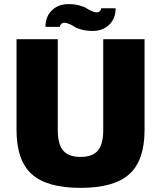

<svg xmlns="http://www.w3.org/2000/svg" viewBox="-20 -890 780 930"><path d="M60.1 -259.8V-700.2H259.8V-259.8Q259.8 -191.9 285.9 -160.9Q312 -129.9 370.1 -129.9Q427.7 -129.9 453.9 -160.6Q480 -191.4 480 -259.8V-700.2H680.2V-259.8Q680.2 -112.8 606.4 -46.4Q532.7 20 370.1 20Q207.5 20 133.8 -46.4Q60.1 -112.8 60.1 -259.8ZM200.2 -759.8Q200.2 -810.5 231.7 -840.3Q263.2 -870.1 310.1 -870.1Q340.3 -870.1 364 -863.8Q387.7 -857.4 398.9 -850.1Q410.2 -842.8 423.8 -836.4Q437.5 -830.1 450.2 -830.1Q457.5 -830.1 463.9 -836.4Q470.2 -842.8 470.2 -850.1H540Q540 -799.3 508.5 -769.8Q477.1 -740.2 430.2 -740.2Q399.9 -740.2 376.2 -746.3Q352.5 -752.4 341.3 -760Q330.1 -767.6 316.4 -773.7Q302.7 -779.8 290 -779.8Q282.7 -779.8 276.4 -773.4Q270 -767.1 270 -759.8Z"/></svg>

Font: Fivo Sans Heavy
Style: Regular
Weight: 900
Designer: Alexander Slobzheninov
Foundry: Alexander Slobzheninov
Version: 1.0